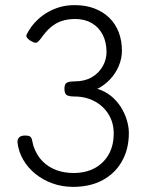

<svg xmlns="http://www.w3.org/2000/svg" viewBox="-20 -716 574 748"><path d="M265 12Q222 12 184.5 -1.5Q147 -15 117.5 -39Q88 -63 70 -94.5Q52 -126 48 -162Q48 -188 78 -188Q91 -188 96.5 -184.5Q102 -181 104.5 -172Q107 -163 110 -148Q123 -110 146.5 -87Q170 -64 200.5 -53Q231 -42 266 -42Q314 -42 349 -61Q384 -80 403.5 -114.5Q423 -149 423 -196Q423 -238 403 -270.5Q383 -303 348.5 -321.5Q314 -340 270 -340Q254 -340 245.5 -343Q237 -346 234 -352.5Q231 -359 231 -370Q231 -381 234 -387Q237 -393 245.5 -396Q254 -399 271 -399Q310 -399 337.5 -415Q365 -431 380 -457.5Q395 -484 395 -513Q395 -552 380 -581Q365 -610 337.5 -626Q310 -642 273 -642Q245 -642 221.5 -634.5Q198 -627 178.5 -610.5Q159 -594 140 -567Q128 -551 121 -549.5Q114 -548 96 -559Q89 -564 85 -569.5Q81 -575 84 -582Q91 -596 102 -611.5Q113 -627 129.5 -642Q146 -657 167 -669Q188 -681 213.5 -688.5Q239 -696 271 -696Q314 -696 348 -683Q382 -670 406 -646.5Q430 -623 442.5 -590.5Q455 -558 455 -518Q455 -488 442.5 -458.5Q430 -429 408 -406Q386 -383 359 -370Q389 -361 412 -342.5Q435 -324 450.5 -299.5Q466 -275 474 -248.5Q482 -222 482 -198Q482 -135 455 -87.5Q428 -40 379.5 -14Q331 12 265 12Z"/></svg>

Font: Fredoka SemiCondensed Light
Style: Regular
Weight: 300
Width: 4
Designer: Ben Nathan
Foundry: Milena B. Brandão, Ben Nathan
Version: Version 2.001